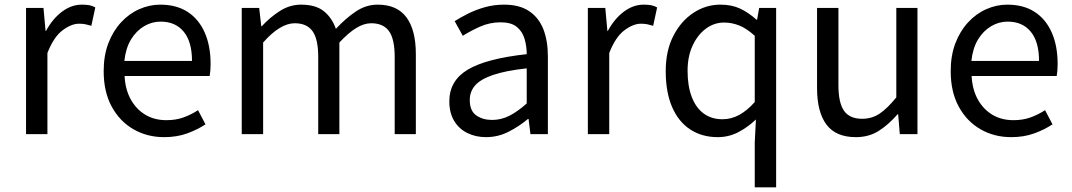

<svg xmlns="http://www.w3.org/2000/svg" viewBox="-20 -577 4612 826"><path d="M92 0V-543H167L176 -444H178Q206 -496 246.5 -526.5Q287 -557 332 -557Q351 -557 364.5 -554.5Q378 -552 390 -545L373 -466Q359 -470 348 -472.5Q337 -475 320 -475Q287 -475 249 -446.5Q211 -418 184 -349V0Z M686 13Q613 13 554 -21Q495 -55 460.5 -118.5Q426 -182 426 -271Q426 -338 446 -390.5Q466 -443 500.5 -480.5Q535 -518 579 -537.5Q623 -557 669 -557Q739 -557 787 -526Q835 -495 860.5 -437.5Q886 -380 886 -302Q886 -287 885 -274Q884 -261 882 -250H516Q519 -192 542.5 -149.5Q566 -107 605 -83.5Q644 -60 696 -60Q736 -60 768.5 -71.5Q801 -83 832 -103L864 -42Q829 -19 785 -3Q741 13 686 13ZM515 -315H806Q806 -397 770.5 -440.5Q735 -484 671 -484Q633 -484 599.5 -464Q566 -444 543.5 -407Q521 -370 515 -315Z M1020 0V-543H1095L1104 -464H1106Q1142 -503 1184.5 -530Q1227 -557 1275 -557Q1338 -557 1373 -529Q1408 -501 1425 -453Q1468 -499 1511.5 -528Q1555 -557 1605 -557Q1688 -557 1728.5 -502.5Q1769 -448 1769 -344V0H1678V-332Q1678 -409 1653.5 -443Q1629 -477 1577 -477Q1546 -477 1512.5 -456.5Q1479 -436 1440 -394V0H1349V-332Q1349 -409 1324.5 -443Q1300 -477 1248 -477Q1217 -477 1183 -456.5Q1149 -436 1112 -394V0Z M2071 13Q2026 13 1990 -5Q1954 -23 1933.5 -57.5Q1913 -92 1913 -141Q1913 -230 1992.5 -277.5Q2072 -325 2246 -344Q2246 -379 2236.5 -410.5Q2227 -442 2203 -461.5Q2179 -481 2134 -481Q2087 -481 2045.5 -462.5Q2004 -444 1971 -423L1936 -486Q1961 -502 1994 -518.5Q2027 -535 2066 -546Q2105 -557 2149 -557Q2215 -557 2256.5 -529Q2298 -501 2317.5 -451.5Q2337 -402 2337 -334V0H2262L2254 -65H2251Q2213 -33 2167.5 -10Q2122 13 2071 13ZM2097 -61Q2136 -61 2171.5 -79Q2207 -97 2246 -132V-283Q2155 -273 2101 -254.5Q2047 -236 2024 -209.5Q2001 -183 2001 -147Q2001 -100 2029 -80.5Q2057 -61 2097 -61Z M2509 0V-543H2584L2593 -444H2595Q2623 -496 2663.5 -526.5Q2704 -557 2749 -557Q2768 -557 2781.5 -554.5Q2795 -552 2807 -545L2790 -466Q2776 -470 2765 -472.5Q2754 -475 2737 -475Q2704 -475 2666 -446.5Q2628 -418 2601 -349V0Z M3227 229V36L3232 -63Q3199 -31 3157.5 -9Q3116 13 3068 13Q3000 13 2949.5 -20Q2899 -53 2871.5 -116.5Q2844 -180 2844 -271Q2844 -359 2877 -423Q2910 -487 2963.5 -522Q3017 -557 3079 -557Q3127 -557 3163 -540.5Q3199 -524 3235 -492H3237L3246 -543H3319V229ZM3088 -64Q3126 -64 3160 -82.5Q3194 -101 3227 -138V-423Q3193 -454 3161 -467Q3129 -480 3095 -480Q3052 -480 3016.5 -453.5Q2981 -427 2959.5 -380.5Q2938 -334 2938 -272Q2938 -207 2956 -160Q2974 -113 3007.5 -88.5Q3041 -64 3088 -64Z M3662 13Q3576 13 3535.5 -41Q3495 -95 3495 -199V-543H3587V-210Q3587 -135 3611 -100.5Q3635 -66 3689 -66Q3731 -66 3764 -88Q3797 -110 3836 -158V-543H3927V0H3851L3844 -85H3841Q3803 -41 3760.5 -14Q3718 13 3662 13Z M4330 13Q4257 13 4198 -21Q4139 -55 4104.5 -118.5Q4070 -182 4070 -271Q4070 -338 4090 -390.5Q4110 -443 4144.5 -480.5Q4179 -518 4223 -537.5Q4267 -557 4313 -557Q4383 -557 4431 -526Q4479 -495 4504.5 -437.5Q4530 -380 4530 -302Q4530 -287 4529 -274Q4528 -261 4526 -250H4160Q4163 -192 4186.5 -149.5Q4210 -107 4249 -83.5Q4288 -60 4340 -60Q4380 -60 4412.5 -71.5Q4445 -83 4476 -103L4508 -42Q4473 -19 4429 -3Q4385 13 4330 13ZM4159 -315H4450Q4450 -397 4414.5 -440.5Q4379 -484 4315 -484Q4277 -484 4243.5 -464Q4210 -444 4187.5 -407Q4165 -370 4159 -315Z"/></svg>

Font: Noto Sans KR Thin
Style: Regular
Weight: 400
Version: Version 2.004-H2;hotconv 1.0.118;makeotfexe 2.5.65603